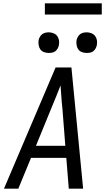

<svg xmlns="http://www.w3.org/2000/svg" viewBox="-20 -1144 640 1164"><path d="M4 0 317 -735H413L484 0H397L382 -187H168L91 0ZM198 -260H376L358 -490Q354 -524 352 -558Q350 -592 347 -626Q334 -592 320 -558Q306 -524 292 -490ZM505 -823Q491 -823 477 -828Q463 -833 455 -844Q447 -855 444.5 -870Q442 -885 444 -900Q446 -910 451.5 -920Q457 -930 465.5 -936.5Q474 -943 484.5 -945.5Q495 -948 506 -948Q520 -948 534 -942.5Q548 -937 556.5 -926Q565 -915 567.5 -900Q570 -885 567 -870Q565 -860 559.5 -850Q554 -840 545.5 -833.5Q537 -827 526.5 -825Q516 -823 505 -823ZM275 -823Q261 -823 247 -828Q233 -833 225 -844Q217 -855 214.5 -870Q212 -885 214 -900Q216 -910 221.5 -920Q227 -930 235.5 -936.5Q244 -943 254.5 -945.5Q265 -948 276 -948Q290 -948 304 -942.5Q318 -937 326.5 -926Q335 -915 337.5 -900Q340 -885 337 -870Q335 -860 329.5 -850Q324 -840 315.5 -833.5Q307 -827 296.5 -825Q286 -823 275 -823ZM252 -1056V-1124H597V-1056Z"/></svg>

Font: Iosevka Extended
Style: Italic
Weight: 400
Width: 7
Italic angle: -9°
Monospace: yes
Designer: Belleve Invis
Foundry: Belleve Invis
Version: Version 32.5.0; ttfautohint (v1.8.4)